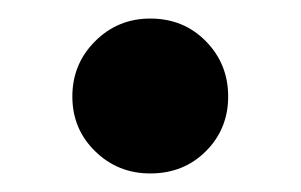

<svg xmlns="http://www.w3.org/2000/svg" viewBox="-20 -501 324 207"><path d="M142 -314Q107 -314 82.5 -338Q58 -362 58 -397Q58 -432 82.5 -456.5Q107 -481 142 -481Q178 -481 202 -456.5Q226 -432 226 -397Q226 -362 202 -338Q178 -314 142 -314Z"/></svg>

Font: Source Serif 4 36pt
Style: Bold
Weight: 700
Designer: Frank Grießhammer
Foundry: Adobe Systems Incorporated
Version: Version 4.004;hotconv 1.0.116;makeotfexe 2.5.65601